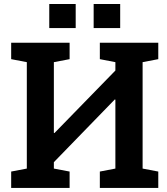

<svg xmlns="http://www.w3.org/2000/svg" viewBox="-20 -920 820 940"><path d="M34.7 0V-80.1L111.3 -94.7V-615.7L34.7 -630.4V-710.9H320.8V-630.4L243.7 -615.7V-269.5L246.6 -268.6L544.9 -574.7V-615.7L468.8 -630.4V-710.9H754.9V-630.4L678.2 -615.7V-94.7L754.9 -80.1V0H468.8V-80.1L544.9 -94.7V-432.1L542 -433.1L243.7 -126V-94.7L320.8 -80.1V0ZM438.5 -782.7V-900.4H568.4V-782.7ZM221.2 -782.7V-900.4H350.6V-782.7Z"/></svg>

Font: Roboto Slab SemiBold
Style: Regular
Weight: 600
Designer: Google
Version: Version 2.001; ttfautohint (v1.8.3)